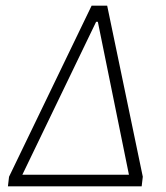

<svg xmlns="http://www.w3.org/2000/svg" viewBox="-20 -659 586 679"><path d="M8 0 12 -34 304 -639H359L485 -34L481 0ZM59 -41H436L326 -582H320Z"/></svg>

Font: Alegreya Sans Light
Style: Italic
Weight: 300
Italic angle: -7°
Designer: Juan Pablo del Peral
Foundry: Huerta Tipografica
Version: Version 2.007